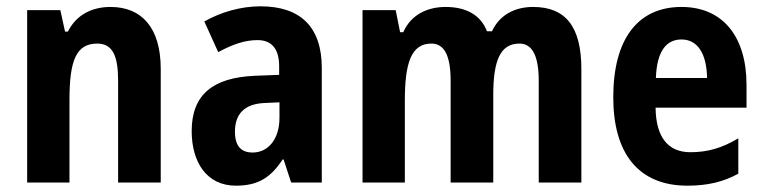

<svg xmlns="http://www.w3.org/2000/svg" viewBox="-20 -578 2418 608"><path d="M330 -556C275 -556 223 -534 195 -478H186L171 -546H66V0H200V-262C200 -388 222 -440 288 -440C337 -440 354 -400 354 -323V0H489V-360C489 -491 428 -556 330 -556Z M805 -558C743 -558 680 -540 627 -510L671 -413C718 -438 755 -451 796 -451C842 -451 864 -421 864 -368V-341L786 -338C655 -332 587 -279 587 -163C587 -65 634 10 727 10C799 10 838 -17 875 -73H878L902 0H999V-363C999 -494 930 -558 805 -558ZM821 -252 865 -254V-205C865 -137 829 -95 780 -95C745 -95 724 -114 724 -161C724 -216 753 -250 821 -252Z M1668 -556C1613 -556 1563 -533 1538 -479H1522C1503 -529 1458 -556 1391 -556C1338 -556 1283 -535 1257 -476H1247L1233 -546H1128V0H1262V-260C1262 -378 1282 -440 1346 -440C1388 -440 1407 -400 1407 -322V0H1542V-277C1542 -386 1564 -440 1625 -440C1667 -440 1686 -398 1686 -322V0H1821V-359C1821 -494 1771 -556 1668 -556Z M2138 -556C2001 -556 1922 -456 1922 -270C1922 -93 2001 10 2157 10C2220 10 2271 -2 2318 -28V-140C2266 -109 2221 -96 2166 -96C2096 -96 2057 -143 2056 -237H2344V-309C2344 -462 2269 -556 2138 -556ZM2138 -453C2191 -453 2218 -405 2219 -331H2057C2060 -419 2092 -453 2138 -453Z"/></svg>

Font: Noto Sans Telugu Condensed
Style: Bold
Weight: 700
Width: 3
Designer: Jelle Bosma - Monotype Design Team
Foundry: Monotype Imaging Inc.
Version: Version 2.005